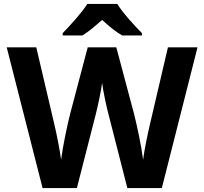

<svg xmlns="http://www.w3.org/2000/svg" viewBox="-20 -954 1036 974"><path d="M575 -934H423C394 -888 335 -824 298 -786V-774H398C433 -796 462 -821 498 -853C533 -821 565 -794 600 -774H700V-786C664 -822 603 -888 575 -934ZM982 -714H832L741 -325C730 -279 712 -193 706 -144C698 -210 674 -322 659 -380L570 -714H425L337 -381C322 -323 299 -214 290 -144C284 -192 266 -280 255 -326L164 -714H14L196 0H370L465 -371C475 -409 494 -497 498 -534C502 -497 521 -408 531 -372L626 0H801Z"/></svg>

Font: Noto Sans Canadian Aboriginal
Style: Bold
Weight: 700
Designer: Monotype Design Team, Typotheque's Kevin King
Foundry: Monotype Imaging Inc.
Version: Version 2.004